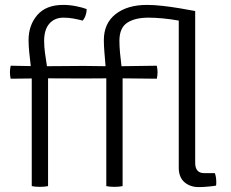

<svg xmlns="http://www.w3.org/2000/svg" viewBox="-20 -759 941 783"><path d="M856 -53Q862 -38.5 862 -15.5Q862 -12 861.8 -8.5Q861.5 -5 861 -2Q847 0.5 826.2 2.2Q805.5 4 790.5 4Q755 4 732 -16.2Q709 -36.5 709 -75V-675Q676.5 -681 643.8 -684Q611 -687 585.5 -687Q530.5 -687 498.8 -666.2Q467 -645.5 467 -592.5Q467 -568.5 469.5 -542.8Q472 -517 475.5 -489L619.5 -491Q622.5 -476 622.5 -464.5Q622.5 -451 619.5 -438L480 -439.5V0Q465.5 3 446.5 3Q428 3 413.5 0V-439.5L332 -439H305L176 -439.5V0Q161.5 3 142.5 3Q124 3 109.5 0V-439L23.5 -438Q20.5 -451 20.5 -464.5Q20.5 -476 23.5 -491L105.5 -489.5Q102 -519.5 99.2 -546Q96.5 -572.5 96.5 -595.5Q96.5 -656 132 -697.5Q167.5 -739 238 -739Q263.5 -739 290 -733.8Q316.5 -728.5 333.5 -722Q333.5 -709.5 329.2 -696.8Q325 -684 317 -675Q298.5 -680 279 -683.5Q259.5 -687 239 -687Q202.5 -687 181.2 -662.5Q160 -638 160 -592.5Q160 -568.5 163.5 -542.8Q167 -517 171.5 -489L305 -490H332L410.5 -489Q408 -518.5 405.8 -545.8Q403.5 -573 403.5 -595.5Q403.5 -663.5 451.2 -701.2Q499 -739 580 -739Q608.5 -739 643.5 -735Q678.5 -731 713.2 -725.2Q748 -719.5 776 -714V-95Q776 -53 812.5 -53Z"/></svg>

Font: Signika Negative SC Light
Style: Regular
Weight: 300
Designer: Anna Giedryś
Foundry: Anna Giedryś
Version: Version 2.000; ttfautohint (v1.8.3) -l 8 -r 50 -G 200 -x 9 -